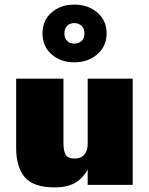

<svg xmlns="http://www.w3.org/2000/svg" viewBox="-20 -801 645 832"><path d="M360 0H555V-460H360ZM255 -180V-460H50V-160Q50 -78 87 -33.5Q124 11 218 11Q281 11 317.5 -16.5Q354 -44 370 -90Q386 -136 386 -190L360 -180Q360 -157 353 -142.5Q346 -128 333.5 -121Q321 -114 303 -114Q273 -114 264 -131.5Q255 -149 255 -180ZM164 -656Q164 -601 203 -566Q242 -531 302 -531Q362 -531 402 -566Q442 -601 442 -656Q442 -712 402 -746.5Q362 -781 302 -781Q242 -781 203 -746.5Q164 -712 164 -656ZM259 -656Q259 -677 271 -689Q283 -701 302 -701Q321 -701 333.5 -689Q346 -677 346 -656Q346 -635 333.5 -623.5Q321 -612 302 -612Q283 -612 271 -623.5Q259 -635 259 -656Z"/></svg>

Font: Jost Black
Style: Regular
Weight: 900
Version: Version 3.710